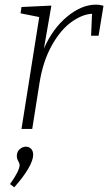

<svg xmlns="http://www.w3.org/2000/svg" viewBox="-20 -552 463 822"><path d="M423 -527 402 -399H370L374 -493Q332 -491 285.5 -457.5Q239 -424 201.5 -357Q164 -290 149 -196L118 0H72L148 -479L68 -495L72 -522L200 -528L168 -344Q205 -429 267 -480.5Q329 -532 390 -532Q409 -532 423 -527ZM23 236Q64 179 64 154Q64 148 58 137.5Q52 127 52 116Q52 98 64 87Q76 76 91 76Q104 76 113 85Q122 94 122 111Q122 134 101 170Q80 206 41 250Z"/></svg>

Font: Bitter Pro Light
Style: Italic
Weight: 300
Italic angle: -9°
Designer: Sol Matas, and Bitter project Authors
Foundry: Sol Matas
Version: Version 1.010